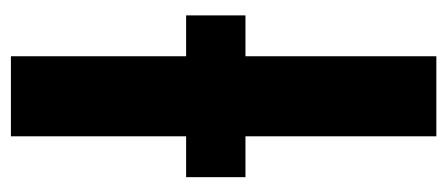

<svg xmlns="http://www.w3.org/2000/svg" viewBox="-248 -552 800 343"><g transform="rotate(90 151.5 -380.0)"><path d="M80 0V-313H7V-419H80V-760H223V-419H296V-313H223V0Z"/></g></svg>

Font: Noto Sans SemiCondensed
Style: Bold
Weight: 700
Width: 4
Designer: Monotype Design Team
Foundry: Monotype Imaging Inc.
Version: Version 2.013; ttfautohint (v1.8.4.7-5d5b)